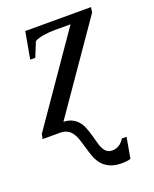

<svg xmlns="http://www.w3.org/2000/svg" viewBox="-139 -533 657 820"><g transform="rotate(-20 189.0 -123.0)"><path d="M97.7 -39.1Q124 -38.1 142.3 -27.1Q160.6 -16.1 172.9 4.4Q185.1 24.9 201.7 89.4Q209 119.1 220.9 133.3Q232.9 147.5 251 147.5Q273.4 147.5 287.6 136.2Q301.8 125 307.1 113.3H329.1L312.5 207.5Q297.4 212.9 274.4 212.9Q245.1 212.9 225.1 205.6Q205.1 198.2 190.7 184.3Q176.3 170.4 167 150.1Q157.7 129.9 140.1 67.4Q129.9 31.7 112.8 15.9Q95.7 0 68.8 0H-11.2L-6.8 -22L268.6 -419.9H195.8Q168.5 -419.9 142.6 -415.3Q116.7 -410.6 105 -402.8L78.1 -336.9H55.2L77.1 -459H376L372.1 -435.1Z"/></g></svg>

Font: Tinos
Style: Italic
Weight: 400
Italic angle: -16.333°
Designer: Steve Matteson
Foundry: Monotype Imaging Inc.
Version: Version 1.32